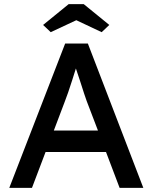

<svg xmlns="http://www.w3.org/2000/svg" viewBox="-20 -911 740 931"><path d="M25 0 296 -700H406L675 0H560L494 -174H201L135 0ZM294 -418 241 -278H455L400 -422Q397 -429 388 -457Q379 -485 368 -519Q357 -553 348 -579Q340 -553 330 -522Q320 -491 310.5 -463Q301 -435 294 -418ZM226 -755 189 -790 313 -891H386L510 -790L473 -755L350 -813Z"/></svg>

Font: Lexend
Style: Regular
Weight: 400
Designer: Bonnie Shaver-Troup, Thomas Jockin
Foundry: Lexend
Version: Version 1.007; ttfautohint (v1.8.3)